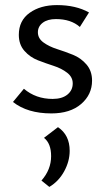

<svg xmlns="http://www.w3.org/2000/svg" viewBox="-20 -441 421 755"><path d="M182 5Q88 5 31 -40L74 -92Q121 -52 187 -52Q224 -52 245 -69Q266 -86 266 -113Q266 -138 244 -155Q222 -172 191 -182Q160 -192 129 -204Q98 -216 76 -241Q54 -266 54 -304Q54 -360 96.5 -390.5Q139 -421 204 -421Q278 -421 330 -392L294 -335Q259 -366 200 -366Q167 -366 148 -351.5Q129 -337 129 -314Q129 -290 151 -274Q173 -258 204.5 -248Q236 -238 267 -225.5Q298 -213 320 -187.5Q342 -162 342 -124Q342 -69 299 -32Q256 5 182 5ZM174 294 143 269Q181 226 181 173Q181 123 153 101L208 59Q254 90 254 152Q254 193 232.5 232.5Q211 272 174 294Z"/></svg>

Font: EauTestInfant Medium
Style: Regular
Weight: 500
Designer: Christian Thalmann (Catharsis Fonts)
Version: Version 0.001;PS 000.001;hotconv 1.0.88;makeotf.lib2.5.64775